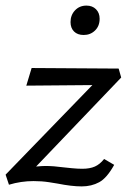

<svg xmlns="http://www.w3.org/2000/svg" viewBox="-20 -655 461 686"><path d="M352 -87 388 -66Q362 -19 334.5 -4Q307 11 272 11Q236 11 186 1Q181 0 155 -4Q129 -8 100 -8Q55 -8 12 5L0 -31L310 -351L74 -349L93 -412L404 -410L413 -378L109 -60Q131 -62 142 -62Q171 -62 208 -57Q216 -56 237 -54Q258 -52 274 -52Q301 -52 319 -60Q337 -68 352 -87ZM232 -576Q232 -601 248 -618Q264 -635 289 -635Q310 -635 323 -622Q336 -609 336 -588Q336 -562 319.5 -546Q303 -530 279 -530Q257 -530 244.5 -542.5Q232 -555 232 -576Z"/></svg>

Font: Ysabeau Medium
Style: Italic
Weight: 500
Italic angle: -12°
Designer: Christian Thalmann (Catharsis Fonts)
Version: Version 0.003